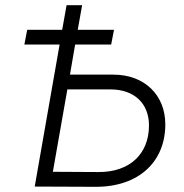

<svg xmlns="http://www.w3.org/2000/svg" viewBox="-20 -720 711 741"><path d="M114 0 350 1C516 1 618 -96 618 -240C618 -352 539 -432 417 -432H250L270 -548H409L420 -605H280L297 -700H237L220 -605H85L74 -548H210ZM184 -57 240 -375H406C499 -375 555 -320 555 -236C555 -127 482 -55 359 -56Z"/></svg>

Font: Fixel Display Light
Style: Italic
Weight: 300
Italic angle: -10°
Designer: AlfaBravo + MacPaw
Foundry: Kyrylo Tkachov, Marchela Mozhyna, Serhii Makarenko, Maria Weinstein, Zakhar Kryvoshyya
Version: Version 1.210;Glyphs 3.2 (3217)